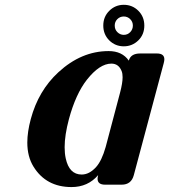

<svg xmlns="http://www.w3.org/2000/svg" viewBox="-20 -756 693 786"><path d="M410.2 0Q379.4 0 379.4 -24.4Q379.4 -29.8 381.8 -39.1Q339.8 9.8 272.9 9.8Q168.9 9.8 117.2 -73.7Q91.8 -114.7 91.8 -172.4Q91.8 -215.8 106 -268.6Q137.2 -384.8 218.8 -460Q313 -546.9 424.8 -546.9Q480 -546.9 507.3 -507.8Q515.1 -537.1 553.7 -537.1H622.1Q652.8 -537.1 652.8 -513.2Q652.8 -507.3 650.4 -498L527.8 -39.1Q517.6 0 478 0ZM412.6 -154.3Q412.6 -154.3 471.7 -377.4Q481.9 -416 481.9 -439.9Q481.9 -455.1 478 -464.8Q465.8 -495.6 436 -495.6Q387.7 -495.6 335.4 -429.2Q290 -371.1 262.2 -268.6Q244.6 -202.6 244.6 -153.3Q244.6 -128.4 249 -107.9Q263.2 -41.5 314.5 -41.5Q345.7 -41.5 373.5 -72.3Q396.5 -97.7 412.6 -154.3ZM486.8 -688.5Q471.2 -688.5 460.4 -677.7Q449.7 -667 449.7 -651.4Q449.7 -635.3 460.4 -624.5Q471.7 -613.3 486.8 -613.3Q502.4 -613.3 513.2 -624.5Q523.9 -635.7 523.9 -651.4Q523.9 -667 512.9 -677.7Q502 -688.5 486.8 -688.5ZM486.8 -736.3Q522 -736.3 546.4 -711.9Q570.8 -687.5 570.8 -651.4Q570.8 -614.7 546.4 -590.8Q521.5 -566.4 486.8 -566.4Q451.7 -566.4 427.2 -590.8Q402.8 -615.2 402.8 -651.4Q402.8 -687.5 427.5 -711.9Q452.1 -736.3 486.8 -736.3Z"/></svg>

Font: Cursive Sans
Style: Bold
Weight: 700
Italic angle: -15°
Designer: Wojciech Kalinowski "wmk69" (wmk69@o2.pl)
Foundry: Wojciech Kalinowski "wmk69" (wmk69@o2.pl)
Version: Wersja 3.1.0; 2022-02-18